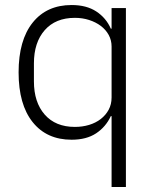

<svg xmlns="http://www.w3.org/2000/svg" viewBox="-20 -544 614 764"><path d="M424 -82H421Q401 -39 362.5 -13.5Q324 12 265 12Q166 12 110 -58Q54 -128 54 -256Q54 -384 110 -454Q166 -524 265 -524Q324 -524 363 -498.5Q402 -473 421 -430H424V-512H481V200H424ZM278 -39Q308 -39 334.5 -47Q361 -55 381 -70.5Q401 -86 412.5 -107.5Q424 -129 424 -156V-359Q424 -384 412.5 -405Q401 -426 381 -441Q361 -456 334.5 -464.5Q308 -473 278 -473Q201 -473 158 -424Q115 -375 115 -292V-220Q115 -137 158 -88Q201 -39 278 -39Z"/></svg>

Font: IBM Plex Sans Thai Light
Style: Regular
Weight: 300
Designer: Mike Abbink, Paul van der Laan, Pieter van Rosmalen, Ben Mitchell, Mark Frömberg
Foundry: Bold Monday
Version: Version 1.2